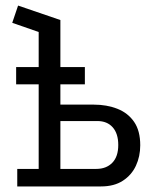

<svg xmlns="http://www.w3.org/2000/svg" viewBox="-20 -670 562 690"><path d="M42 0V-63H119V-555L24 -588L45 -650L197 -598V-294H317Q364 -294 402 -279Q440 -264 462 -232Q484 -200 484 -148Q484 -108 468.5 -74.5Q453 -41 421.5 -20.5Q390 0 343 0ZM197 -63H326Q362 -63 383.5 -85Q405 -107 405 -149Q405 -190 385 -212.5Q365 -235 330 -235H197ZM38 -367V-429H285V-367Z"/></svg>

Font: Podkova VF Beta
Style: Regular
Weight: 400
Designer: Ilya Yudin
Foundry: Cyreal (www.cyreal.org)
Version: Version 2.100